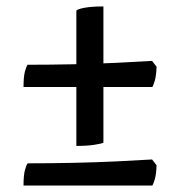

<svg xmlns="http://www.w3.org/2000/svg" viewBox="-20 -510 556 596"><path d="M217 -57V-477Q221 -482 243 -486Q265 -490 301 -490V-67Q295 -64 272.5 -60.5Q250 -57 217 -57ZM53 -240Q53 -272 57.5 -288.5Q62 -305 66 -309Q136 -309 206.5 -310.5Q277 -312 341 -315Q405 -318 452 -321L466 -303Q465 -274 460.5 -259.5Q456 -245 453 -240ZM53 66Q53 34 57.5 17.5Q62 1 66 -3Q136 -3 206.5 -4.5Q277 -6 341 -9Q405 -12 452 -15L466 3Q465 32 460.5 46.5Q456 61 453 66Z"/></svg>

Font: Texturina Medium 12pt ExtraBold
Style: Regular
Weight: 800
Version: Version 1.002